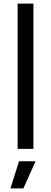

<svg xmlns="http://www.w3.org/2000/svg" viewBox="-20 -828 283 1068"><path d="M78 -808H166V0H78ZM86 69H178L110 220H38Z"/></svg>

Font: EncodeSans
Style: Regular
Weight: 400
Designer: Pablo Impallari, Andres Torresi
Foundry: Pablo Impallari, Andres Torresi
Version: Version 1.000; ttfautohint (v1.4.1)